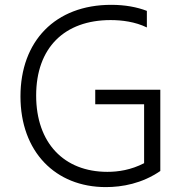

<svg xmlns="http://www.w3.org/2000/svg" viewBox="-20 -757 761 787"><path d="M370.4 -389.2V-329.5H570.7V-88.1C517 -60.4 464.8 -52.6 420.1 -52.6C242.2 -52.6 128.2 -171.2 128.2 -365.4C128.2 -561.1 244 -674.7 433.6 -674.7C479 -674.7 533.7 -668 582 -644.5V-712.4C541.5 -728 492.5 -737.2 435.7 -737.2C206.3 -737.2 63.9 -588.1 63.9 -361.9C63.9 -135.3 207 9.9 413.7 9.9C480.8 9.9 562.1 -4.6 637.1 -56.1V-389.2Z"/></svg>

Font: TID UI Light
Style: Regular
Weight: 300
Designer: The TID Project Authors
Foundry: Bakken & Bæck
Version: Version 1.001;hotconv 1.0.109;makeotfexe 2.5.65596